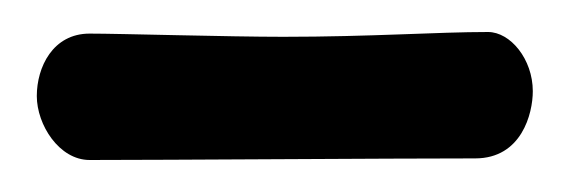

<svg xmlns="http://www.w3.org/2000/svg" viewBox="-20 -586 356 120"><path d="M285 -566C253 -566 212 -563 157 -563C123 -563 55 -565 36 -565C13 -565 3 -544 3 -526C3 -508 17 -486 36 -486C83 -486 224 -487 277 -487C306 -487 313 -515 313 -529C313 -549 299 -566 285 -566Z"/></svg>

Font: Life Savers
Style: ExtraBold
Weight: 800
Designer: Pablo Impallari, Rodrigo Fuenzalida, Brenda Gallo
Foundry: Pablo Impallari, Rodrigo Fuenzalida, Brenda Gallo
Version: Version 3.000